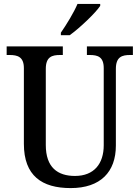

<svg xmlns="http://www.w3.org/2000/svg" viewBox="-20 -951 714 981"><path d="M291 -784V-771H336C389 -809 469 -886 492 -921V-931H376C357 -886 320 -826 291 -784ZM341 10C494 10 572 -73 572 -207V-599C572 -661 604 -670 645 -670H659V-714H424V-670H438C479 -670 510 -661 510 -603V-209C510 -115 461 -52 363 -52C275 -52 214 -95 214 -210V-599C214 -661 246 -670 287 -670H301V-714H14V-670H29C69 -670 102 -661 102 -603V-216C102 -53 194 10 341 10Z"/></svg>

Font: Noto Serif Hebrew SemiCondensed Medium
Style: Regular
Weight: 500
Width: 4
Designer: Monotype Design Team
Foundry: Monotype Imaging Inc.
Version: Version 2.004